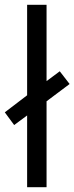

<svg xmlns="http://www.w3.org/2000/svg" viewBox="-40 -780 310 800"><path d="M73 0V-299L19 -259L-20 -312L73 -383V-760H154V-442L209 -483L250 -430L154 -358V0Z"/></svg>

Font: Noto Sans Myanmar ExtraCondensed
Style: Regular
Weight: 400
Width: 2
Designer: Monotype Design Team
Foundry: Monotype Imaging Inc.
Version: Version 2.107; ttfautohint (v1.8.4.7-5d5b)